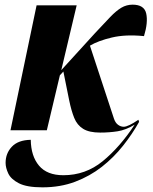

<svg xmlns="http://www.w3.org/2000/svg" viewBox="-20 -559 656 824"><path d="M25 0 137 -536H309L243 -258L388 -417Q427 -459 453 -486Q479 -513 501 -526Q523 -539 549 -539Q599 -539 607.5 -501Q616 -463 598 -404Q519 -412 460 -398Q401 -384 366 -363L469 -50Q475 -32 486.5 -23.5Q498 -15 511 -15Q530 -15 574 -45L577 -36Q548 16 508 66.5Q468 117 417 157Q366 197 302.5 221Q239 245 162 245Q95 245 61 227.5Q27 210 15.5 185.5Q4 161 4 140Q4 99 31 70.5Q58 42 112 41Q113 111 147.5 152Q182 193 252 193Q347 193 420.5 133Q494 73 558 -24Q520 -1 484.5 4.5Q449 10 410 10Q363 10 337 -6Q311 -22 298.5 -53Q286 -84 277 -128L252 -252L237 -236L181 0Z"/></svg>

Font: Noto Serif Display ExtraCondensed Black
Style: Italic
Weight: 900
Width: 2
Italic angle: -12°
Designer: Monotype Design Team
Foundry: Monotype Imaging Inc.
Version: Version 2.009